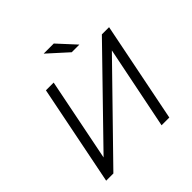

<svg xmlns="http://www.w3.org/2000/svg" viewBox="-219 -1072 1262 1262"><g transform="rotate(-45 412.0 -440.5)"><path d="M66 0 206 -700H278L162 -120L726 -700H793L653 0H581L698 -579L133 0ZM503 -757 366 -881H460L574 -757Z"/></g></svg>

Font: MOST Montserrat
Style: Italic
Weight: 400
Italic angle: -11.3°
Designer: Julieta Ulanovsky
Foundry: Julieta Ulanovsky
Version: Version 8.000;March 11, 2024;FontCreator 15.0.0.2926 64-bit